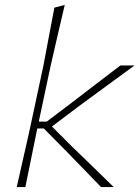

<svg xmlns="http://www.w3.org/2000/svg" viewBox="-20 -760 566 780"><path d="M48 0Q61 -56.5 72.5 -108.5Q84 -160.5 98 -221L156.5 -494Q168.5 -558 179.5 -616.2Q190.5 -674.5 201 -729L243 -740Q228.5 -678 214.5 -618Q200.5 -558 186 -494L137.5 -266H170L275.5 -346Q323.5 -383 372.2 -420.2Q421 -457.5 469 -494H526.5Q468 -451.5 409.8 -408.8Q351.5 -366 293 -323L191 -246L267 -170Q311 -127.5 355 -84.8Q399 -42 442 0H390.5Q355 -37 319.5 -73.5Q284 -110 248 -147L158 -238H131.5L128 -221Q115.5 -160 105 -108Q94.5 -56 83 0Z"/></svg>

Font: Commissioner Loud Thin
Style: Italic
Weight: 100
Italic angle: -12°
Designer: Kostas Bartsokas
Foundry: Kostas Bartsokas
Version: Version 1.000; ttfautohint (v1.8.3)